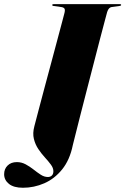

<svg xmlns="http://www.w3.org/2000/svg" viewBox="-98 -720 606 928"><path d="M420 -662Q419 -659 409.8 -624.2Q400.5 -589.5 386 -534Q371.5 -478.5 354.5 -412.2Q337.5 -346 320.2 -279.5Q303 -213 288.5 -156Q274 -99 264.8 -62Q255.5 -25 254 -19Q239.5 52.5 202.8 98.2Q166 144 116.2 165.8Q66.5 187.5 13 187.5Q-31.5 187.5 -54.8 168.8Q-78 150 -78 122Q-78 96.5 -61.2 80Q-44.5 63.5 -16.5 63.5Q6 63.5 26 74.2Q46 85 64 99.2Q82 113.5 99 124.5Q116 135.5 133.5 135.5Q145 135.5 152.5 128.5Q160 121.5 160 107.5Q160 92 148 75.8Q136 59.5 119.2 41.2Q102.5 23 87.5 0.8Q72.5 -21.5 65.8 -48.5Q59 -75.5 68 -109.5Q75.5 -138 88.5 -187.8Q101.5 -237.5 117.5 -297.2Q133.5 -357 149.8 -417.5Q166 -478 179.8 -529.8Q193.5 -581.5 202.5 -615Q211.5 -648.5 212.5 -653Q217.5 -670.5 214.2 -677.2Q211 -684 198 -686L161 -691Q154.5 -691.5 154.5 -696Q154.5 -700 161.5 -700H481.5Q487.5 -700 487.5 -696.5Q487.5 -692 481 -691.5L441.5 -686Q427 -684 420 -662Z"/></svg>

Font: Fraunces 144pt S000 Black
Style: Italic
Weight: 900
Italic angle: -16°
Version: Version 1.000; ttfautohint (v1.8.3)